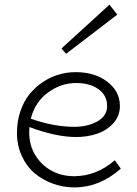

<svg xmlns="http://www.w3.org/2000/svg" viewBox="-20 -794 592 828"><path d="M485.8 -731 265.1 -562 245.1 -585 452.1 -773.9ZM475.1 -103 501 -66.9Q409.7 14.2 300.8 14.2Q253.4 14.2 209.5 -1.5Q165.5 -17.1 130.6 -45.9Q95.7 -74.7 74.5 -120.4Q53.2 -166 53.2 -221.2Q53.2 -271 67.9 -314.2Q82.5 -357.4 107.4 -387.9Q132.3 -418.5 164.8 -440.2Q197.3 -461.9 233.4 -472.4Q269.5 -482.9 306.2 -482.9Q388.2 -482.9 442.6 -441.7Q497.1 -400.4 497.1 -336.9Q497.1 -294.4 469.2 -263.2Q441.4 -231.9 399.4 -217.5Q357.4 -203.1 308.1 -203.1Q221.2 -203.1 106.9 -246.1Q106 -238.3 106 -222.2Q106 -166 134 -122.1Q162.1 -78.1 206.5 -55.7Q251 -33.2 301.8 -34.2Q397.5 -35.2 475.1 -103ZM308.1 -436Q243.2 -436 187.3 -395.3Q131.3 -354.5 112.8 -282.2Q211.9 -247.1 300.8 -247.1Q357.9 -247.1 399.9 -270.5Q441.9 -293.9 441.9 -336.9Q441.9 -382.3 405 -409.2Q368.2 -436 308.1 -436Z"/></svg>

Font: BioRhyme Light
Style: Regular
Weight: 300
Designer: Aoife Mooney
Foundry: Aoife Mooney Type
Version: Version 1.500;PS 001.500;hotconv 1.0.88;makeotf.lib2.5.64775